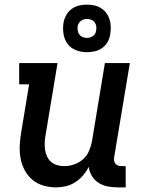

<svg xmlns="http://www.w3.org/2000/svg" viewBox="-20 -803 640 831"><path d="M223 8Q194 8 167 0Q140 -8 119.5 -25.5Q99 -43 86.5 -67Q74 -91 69 -118Q64 -145 65.5 -174Q67 -203 72 -232L106 -438H63V-530H229L177 -217Q174 -201 173.5 -185.5Q173 -170 175 -155Q177 -140 183.5 -126Q190 -112 201 -102.5Q212 -93 226.5 -88.5Q241 -84 257 -84Q279 -84 300 -91Q321 -98 338.5 -113Q356 -128 365 -149Q374 -170 378 -191L434 -530H542L474 -122Q473 -114 474 -107Q475 -100 479.5 -94.5Q484 -89 491 -86.5Q498 -84 506 -84H524V8H491Q468 8 446.5 4Q425 0 407 -11.5Q389 -23 378 -41Q367 -59 364 -81Q354 -61 339 -43.5Q324 -26 305 -14Q286 -2 265 3Q244 8 223 8ZM356 -577Q331 -577 308.5 -586Q286 -595 272.5 -613Q259 -631 255 -655.5Q251 -680 255 -705Q258 -722 267 -738Q276 -754 290.5 -764.5Q305 -775 322 -779Q339 -783 356 -783Q373 -783 388.5 -779.5Q404 -776 417.5 -767.5Q431 -759 440 -747Q449 -735 454 -719.5Q459 -704 459.5 -688Q460 -672 457 -655Q455 -638 446 -622Q437 -606 422.5 -595.5Q408 -585 390.5 -581Q373 -577 356 -577ZM356 -639Q363 -639 369.5 -641Q376 -643 382 -647Q388 -651 391.5 -657Q395 -663 396 -670Q398 -680 396.5 -689.5Q395 -699 389.5 -706.5Q384 -714 375 -717.5Q366 -721 356 -721Q350 -721 343 -719Q336 -717 330.5 -713Q325 -709 321.5 -703Q318 -697 316 -690Q315 -680 316.5 -670.5Q318 -661 323.5 -653.5Q329 -646 337.5 -642.5Q346 -639 356 -639Z"/></svg>

Font: Iosevka Curly Slab SmBdEx
Style: Italic
Weight: 600
Width: 7
Italic angle: -9°
Monospace: yes
Designer: Belleve Invis
Foundry: Belleve Invis
Version: Version 11.1.0; ttfautohint (v1.8.3)